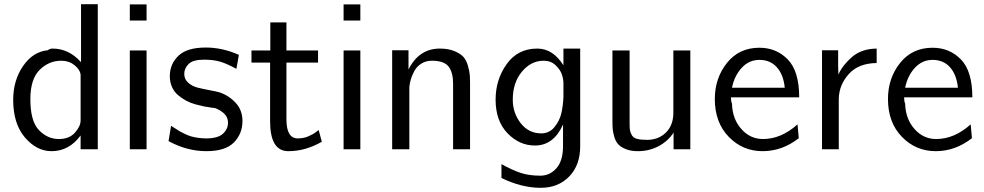

<svg xmlns="http://www.w3.org/2000/svg" viewBox="-20 -713 4699 917"><path d="M43 -236Q43 -329 90 -397.5Q137 -466 208 -473Q218 -481 231 -481Q309 -481 367 -416V-693H447V0H365V-37V-66Q310 9 226 9Q155 9 99 -56.5Q43 -122 43 -236ZM125 -239Q125 -134 166 -91.5Q207 -49 261 -49Q311 -49 338 -79.5Q365 -110 365 -138V-356Q362 -381 335.5 -402Q309 -423 273 -423Q213 -423 169 -379Q125 -335 125 -239Z M600 0V-472H680V0ZM600 -615V-692H680V-615Z M785 -39 797 -112Q801 -110 815.5 -100.5Q830 -91 837.5 -86.5Q845 -82 861.5 -74Q878 -66 891.5 -62Q905 -58 924.5 -55Q944 -52 965 -52Q1021 -52 1045 -74.5Q1069 -97 1069 -127Q1069 -154 1049.5 -171.5Q1030 -189 1006 -197Q1005 -197 989 -199Q973 -201 955.5 -204.5Q938 -208 914 -214.5Q890 -221 869.5 -232Q849 -243 830.5 -258.5Q812 -274 801.5 -297.5Q791 -321 791 -349Q791 -407 832 -446.5Q873 -486 963 -486Q1042 -486 1121 -451L1109 -384Q1066 -408 1033 -418Q1000 -428 955 -428Q901 -428 880.5 -407Q860 -386 860 -360Q860 -334 879.5 -317.5Q899 -301 922 -295Q945 -289 979.5 -282.5Q1014 -276 1028 -272Q1073 -257 1105.5 -222Q1138 -187 1138 -135Q1138 -74 1097 -32.5Q1056 9 966 9Q873 9 785 -39Z M1181 -414V-472H1271V-606H1348V-472H1499V-414H1348V-143Q1348 -52 1402 -52Q1430 -52 1453 -62Q1476 -72 1488.5 -82Q1501 -92 1502 -92L1517 -36Q1439 9 1357 9Q1270 9 1270 -134V-414Z M1621 0V-472H1701V0ZM1621 -615V-692H1701V-615Z M1853 0V-473H1931V-381Q1981 -481 2081 -481Q2121 -481 2150 -469Q2179 -457 2193 -441.5Q2207 -426 2214.5 -400Q2222 -374 2223.5 -357Q2225 -340 2225 -314V-312V0H2144V-313Q2144 -367 2122.5 -395Q2101 -423 2043 -423Q2014 -423 1992 -409Q1970 -395 1958.5 -373Q1947 -351 1942 -333.5Q1937 -316 1935 -298V-267V0Z M2347 -237Q2347 -333 2400 -407Q2453 -481 2546 -481Q2621 -481 2671 -401V-481H2751V-14Q2751 76 2698.5 130Q2646 184 2563 184Q2471 184 2375 137V71Q2428 100 2467.5 113Q2507 126 2561 126Q2606 126 2637.5 90.5Q2669 55 2669 -15V-118Q2624 -18 2535 -18Q2460 -18 2403.5 -77Q2347 -136 2347 -237ZM2429 -237Q2429 -173 2467 -124.5Q2505 -76 2565 -76Q2604 -76 2628.5 -106.5Q2653 -137 2661 -172Q2669 -207 2671 -250V-315Q2671 -335 2663.5 -357.5Q2656 -380 2633.5 -401.5Q2611 -423 2577 -423Q2516 -423 2472.5 -370.5Q2429 -318 2429 -237Z M2905 -133V-472H2987V-124Q2987 -102 2988.5 -92Q2990 -82 2997 -68.5Q3004 -55 3022 -50Q3040 -45 3070 -45Q3125 -45 3160.5 -80Q3196 -115 3196 -175V-472H3277V0H3197V-80Q3172 -40 3126.5 -15.5Q3081 9 3027 9Q2993 9 2969.5 -0.5Q2946 -10 2933.5 -23Q2921 -36 2914.5 -57.5Q2908 -79 2906.5 -94.5Q2905 -110 2905 -133Z M3394 -240Q3394 -340 3452 -412.5Q3510 -485 3607 -485Q3688 -485 3742.5 -429Q3797 -373 3797 -248H3471Q3471 -229 3476 -218Q3478 -145 3520.5 -97Q3563 -49 3624 -49Q3711 -49 3789 -119L3795 -53Q3716 9 3622 9Q3527 9 3460.5 -59.5Q3394 -128 3394 -240ZM3476 -294H3728Q3722 -356 3690.5 -391.5Q3659 -427 3607 -427Q3557 -427 3522 -388.5Q3487 -350 3476 -294Z M3906 0V-473H3983V-404Q3983 -396 3983.5 -380.5Q3984 -365 3984 -357Q4005 -403 4050 -441.5Q4095 -480 4167 -481V-412Q4080 -411 4033.5 -359Q3987 -307 3986 -240V0Z M4221 -240Q4221 -340 4279 -412.5Q4337 -485 4434 -485Q4515 -485 4569.5 -429Q4624 -373 4624 -248H4298Q4298 -229 4303 -218Q4305 -145 4347.5 -97Q4390 -49 4451 -49Q4538 -49 4616 -119L4622 -53Q4543 9 4449 9Q4354 9 4287.5 -59.5Q4221 -128 4221 -240ZM4303 -294H4555Q4549 -356 4517.5 -391.5Q4486 -427 4434 -427Q4384 -427 4349 -388.5Q4314 -350 4303 -294Z"/></svg>

Font: Coval
Style: Light
Weight: 300
Foundry: Context Ltd
Version: Version 001.000